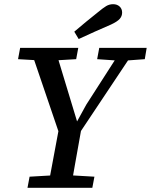

<svg xmlns="http://www.w3.org/2000/svg" viewBox="-20 -895 719 915"><path d="M66 -613 76 -667H353L343 -613L223 -606H188ZM111 0 121 -53 260 -61H292L430 -53L420 0ZM265 -250 123 -667H241L348 -314H346L391 -396L565 -667H630L352 -250ZM208 0 266 -311H373Q364 -259 354.5 -207Q345 -155 336 -103.5Q327 -52 318 0ZM443 -613 453 -667H679L670 -613L575 -606H545ZM334 -744Q362 -768 390 -791Q418 -814 447 -837Q471 -857 486 -866Q501 -875 519 -875Q538 -875 550 -864Q562 -853 562 -835Q562 -818 550.5 -805Q539 -792 509 -778Q470 -761 431.5 -744Q393 -727 355 -709Z"/></svg>

Font: Source Serif 4 Medium
Style: Italic
Weight: 500
Italic angle: -12°
Designer: Frank Grießhammer
Foundry: Adobe Systems Incorporated
Version: Version 4.004;hotconv 1.0.116;makeotfexe 2.5.65601